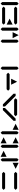

<svg xmlns="http://www.w3.org/2000/svg" viewBox="2788 -3462 626 6241"><g transform="rotate(-90 3100.5 -342.0)"><path d="M97.7 -195.3H585.9L634.8 -146.5L585.9 -97.7H97.7L48.8 -146.5ZM97.7 -585.9H585.9L634.8 -537.1L585.9 -488.3H97.7L48.8 -537.1Z M1074.2 -585.9V-97.7L1025.4 -48.8L976.6 -97.7V-585.9L1025.4 -634.8ZM927.7 -244.1V-48.8L732.4 -146.5ZM1123 -439.5V-634.8L1318.4 -537.1Z M1416 -97.7V-585.9L1464.8 -634.8L1513.7 -585.9V-97.7L1464.8 -48.8ZM1562.5 -439.5V-634.8L1757.8 -537.1ZM1562.5 -48.8V-244.1L1757.8 -146.5Z M1855.5 -97.7V-585.9L1904.3 -634.8L1953.1 -585.9V-97.7L1904.3 -48.8ZM2002 -48.8V-244.1L2197.3 -146.5Z M2490.2 -195.3H2978.5L3027.3 -146.5L2978.5 -97.7H2490.2L2441.4 -146.5ZM2294.9 -215.3 2640.1 -560.5H2709.5V-491.7L2363.8 -146.5H2294.9ZM3173.8 -146.5H3104.5L2759.3 -491.7V-560.5H2828.1L3173.8 -215.3Z M3320.3 -439.5H3808.6L3857.4 -390.6L3808.6 -341.8H3320.3L3271.5 -390.6ZM3466.8 -293H3662.1L3564.5 -97.7Z M3955.1 -97.7V-585.9L4003.9 -634.8L4052.7 -585.9V-97.7L4003.9 -48.8Z M4834 -97.7V-585.9L4882.8 -634.8L4931.6 -585.9V-97.7L4882.8 -48.8ZM4980.5 -244.1H5175.8L5078.1 -48.8ZM5224.6 -97.7V-585.9L5273.4 -634.8L5322.3 -585.9V-97.7L5273.4 -48.8Z M5468.8 -195.3H5957L6005.9 -146.5L5957 -97.7H5468.8L5419.9 -146.5ZM5468.8 -585.9H5957L6005.9 -537.1L5957 -488.3H5468.8L5419.9 -537.1ZM5419.9 -244.1V-439.5L5615.2 -341.8ZM6054.7 -97.7V-585.9L6103.5 -634.8L6152.3 -585.9V-97.7L6103.5 -48.8Z"/></g></svg>

Font: BabelStone Centaurian
Style: Regular
Weight: 400
Designer: Andrew West
Foundry: BabelStone
Version: Version 1.01 November 6, 2013